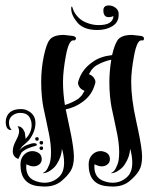

<svg xmlns="http://www.w3.org/2000/svg" viewBox="-20 -682 565 704"><path d="M125 -139Q125 -145 132 -145Q138 -145 138 -139Q138 -132 132 -132Q125 -132 125 -139ZM125 -159Q125 -165 132 -165Q138 -165 138 -159Q138 -152 132 -152Q125 -152 125 -159ZM109 -173Q109 -179 116 -179Q122 -179 122 -173Q122 -166 116 -166Q109 -166 109 -173ZM500 -125Q500 -122 500.5 -116.5Q501 -111 501 -108Q501 -75 489.5 -56Q478 -37 455 -18Q431 2 394 2Q384 2 366 0Q305 -9 305 -79Q305 -101 318 -114.5Q331 -128 349 -128Q356 -128 364 -125Q383 -118 383 -98Q383 -87 375 -80Q366 -72 353 -72Q347 -72 340.5 -74Q334 -76 330 -78L327 -80Q326 -76 326 -71Q326 -33 356 -20Q375 -12 393 -12Q425 -12 448 -35Q465 -52 465 -86Q465 -98 463 -110.5Q461 -123 459 -130L457 -136Q456 -108 438 -80Q430 -67 415 -57Q400 -47 389 -47H387L388 -48Q390 -49 393 -51Q396 -53 399 -56.5Q402 -60 405 -66Q408 -72 411 -79.5Q414 -87 415.5 -98.5Q417 -110 417 -124Q417 -153 410 -189Q406 -210 399 -242Q392 -274 389 -288.5Q386 -303 383.5 -328Q381 -353 381 -382Q381 -419 388 -463Q362 -458 335 -443Q328 -439 322.5 -433.5Q317 -428 315 -425Q313 -422 310 -416.5Q307 -411 306 -410Q320 -405 326 -394Q330 -387 330 -382Q330 -377 325 -364Q314 -332 285 -310Q256 -288 221 -281Q224 -265 235.5 -212Q247 -159 250 -125Q250 -122 250.5 -116.5Q251 -111 251 -108Q251 -75 239.5 -56Q228 -37 205 -18Q181 2 144 2Q134 2 116 0Q55 -9 55 -79Q55 -101 68 -114.5Q81 -128 99 -128Q106 -128 114 -125Q133 -118 133 -98Q133 -87 125 -80Q116 -72 103 -72Q97 -72 90.5 -74Q84 -76 80 -78L77 -80Q76 -76 76 -71Q76 -33 106 -20Q125 -12 143 -12Q175 -12 198 -35Q215 -52 215 -86Q215 -98 213 -110.5Q211 -123 209 -130L207 -136Q206 -108 188 -80Q180 -67 165 -57Q150 -47 139 -47H137L138 -48Q140 -49 143 -51Q146 -53 149 -56.5Q152 -60 155 -66Q158 -72 161 -79.5Q164 -87 165.5 -98.5Q167 -110 167 -124Q167 -153 160 -189Q156 -210 149 -242Q142 -274 139 -288.5Q136 -303 133.5 -328Q131 -353 131 -382Q131 -430 140.5 -475.5Q150 -521 162 -536Q176 -554 214 -554L249 -550Q263 -545 257 -537Q255 -533 250 -534H248Q232 -534 221.5 -477.5Q211 -421 211 -382Q211 -341 218 -297Q241 -304 261 -316Q268 -320 273.5 -325.5Q279 -331 281 -334Q283 -337 286 -342.5Q289 -348 290 -349Q276 -354 270 -365Q266 -372 266 -377Q266 -383 271 -395Q285 -431 320 -455Q347 -475 391 -480Q400 -519 412 -536Q426 -554 464 -554L499 -550Q508 -547 508 -541Q508 -532 500 -534H498Q482 -534 471.5 -477.5Q461 -421 461 -382Q461 -321 479 -240Q497 -159 500 -125ZM115 -151Q115 -148 106.5 -146Q98 -144 84 -138.5Q70 -133 59 -123L47 -99Q28 -107 27 -125V-129Q27 -145 38.5 -166.5Q50 -188 50 -200V-201Q50 -206 48.5 -210.5Q47 -215 46 -217L44 -219H45Q62 -219 71 -196L74 -173Q96 -196 96 -224Q96 -235 92 -244Q84 -268 54 -268Q39 -268 27 -259.5Q15 -251 13 -237V-231Q13 -223 15.5 -217Q18 -211 20 -208L23 -205H21Q1 -205 1 -236Q1 -244 4 -252Q15 -282 56 -282Q71 -282 80 -277Q110 -263 110 -231Q110 -200 87 -169Q83 -164 61 -145L50 -129Q61 -143 78 -150Q96 -157 105 -157Q115 -157 115 -151ZM305 -596Q323 -590 342 -590Q394 -590 396 -623Q387 -619 379 -619Q359 -619 359 -644Q359 -662 379 -662Q392 -662 403 -654Q414 -646 415 -634V-627Q415 -600 392 -586Q369 -572 337 -572Q287 -572 264 -599Q241 -626 241 -651Q241 -658 243 -658Q245 -658 248.5 -646.5Q252 -635 266 -619.5Q280 -604 305 -596Z"/></svg>

Font: Pomorsky Unicode
Style: Medium
Weight: 500
Version: 1.1